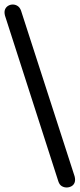

<svg xmlns="http://www.w3.org/2000/svg" viewBox="-31 -769 352 849"><path d="M227 33 -9 -700Q-13 -716 -9 -726.5Q-5 -737 4.5 -743Q14 -749 25.5 -749Q37 -749 47 -742.5Q57 -736 62 -722L299 11Q303 27 299 38Q295 49 285 54.5Q275 60 263.5 60Q252 60 242 54Q232 48 227 33Z"/></svg>

Font: Nunito Medium
Style: Regular
Weight: 500
Designer: Vernon Adams
Foundry: Vernon Adams
Version: Version 3.601